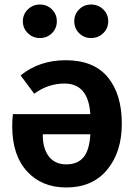

<svg xmlns="http://www.w3.org/2000/svg" viewBox="-20 -812 596 848"><path d="M156 -644Q125 -644 103 -665.5Q81 -687 81 -718Q81 -749 103 -770.5Q125 -792 156 -792Q188 -792 209.5 -770.5Q231 -749 231 -718Q231 -687 209.5 -665.5Q188 -644 156 -644ZM382 -644Q351 -644 329.5 -665.5Q308 -687 308 -718Q308 -749 329.5 -770.5Q351 -792 382 -792Q414 -792 436 -770.5Q458 -749 458 -718Q458 -687 436 -665.5Q414 -644 382 -644ZM270 -546Q394 -546 456 -471Q518 -396 518 -266Q518 -140 453 -62Q388 16 273 16Q164 16 99 -55.5Q34 -127 34 -254Q34 -284 37 -308H379Q370 -443 265 -443Q192 -443 131 -398L71 -479Q154 -546 270 -546ZM379 -219H169V-212Q170 -153 197 -119.5Q224 -86 273 -86Q322 -86 348.5 -117Q375 -148 379 -219Z"/></svg>

Font: Fira Sans SemiBold
Style: Regular
Weight: 600
Designer: bBox Type GmbH & Carrois Corporate GbR & Edenspiekermann AG
Foundry: bBox Type GmbH & Carrois Corporate GbR & Edenspiekermann AG
Version: Version 4.301;PS 004.301;hotconv 1.0.88;makeotf.lib2.5.64775